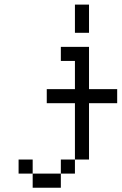

<svg xmlns="http://www.w3.org/2000/svg" viewBox="-20 -708 540 852"><path d="M500 -250V-312.5H375V-500H250V-437.5H312.5Q312.5 -437.5 312.5 -312.5H187.5V-250H312.5Q312.5 -250 312.5 0H250V62.5H125V125H250V62.5H312.5V0H375Q375 0 375 -250ZM125 62.5V0H62.5V62.5ZM312.5 -687.5Q312.5 -687.5 312.5 -562.5H375Q375 -562.5 375 -687.5Z"/></svg>

Font: CalcUnifontExMono
Style: Regular
Weight: 500
Version: Version 15.0.06